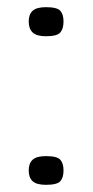

<svg xmlns="http://www.w3.org/2000/svg" viewBox="-20 -503 258 535"><path d="M157 -28Q157 -8 148 2Q139 12 108 12Q82 12 71 2Q60 -8 60 -28Q60 -48 71 -58Q82 -68 108 -68Q139 -68 148 -58Q157 -48 157 -28ZM157 -443Q157 -423 148 -412.5Q139 -402 108 -402Q82 -402 71 -412.5Q60 -423 60 -443Q60 -463 71 -473Q82 -483 108 -483Q139 -483 148 -473Q157 -463 157 -443Z"/></svg>

Font: Glory Thin Medium
Style: Regular
Weight: 500
Version: Version 1.011